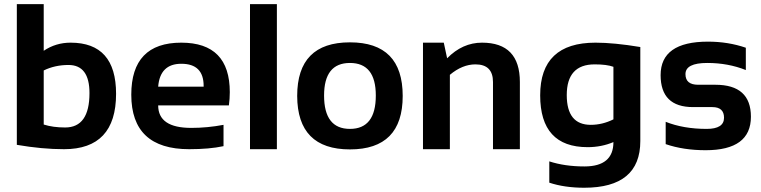

<svg xmlns="http://www.w3.org/2000/svg" viewBox="-20 -718 3663 924"><path d="M190.4 -118.7Q234.9 -104.5 293.5 -104.5Q410.6 -104.5 410.6 -270Q410.6 -405.3 309.6 -405.3Q244.1 -405.3 190.4 -378.9ZM61 -698.2H190.4V-473.6Q248.5 -512.7 319.8 -512.7Q538.6 -512.7 538.6 -266.6Q538.6 0 288.1 0Q182.6 0 61 -21Z M852.5 -512.7Q1085.9 -512.7 1085.9 -274.4Q1085.9 -242.7 1081.5 -210.9H741.2Q741.2 -102.5 900.4 -102.5Q978 -102.5 1055.7 -117.2V-14.6Q987.8 0 890.6 0Q611.8 0 611.8 -262.2Q611.8 -512.7 852.5 -512.7ZM741.2 -300.8H960V-304.7Q960 -411.1 852.5 -411.1Q750 -411.1 741.2 -300.8Z M1312.5 -698.2V0H1183.1V-698.2Z M1664.1 -97.7Q1788.6 -97.7 1788.6 -258.3Q1788.6 -415 1664.1 -415Q1539.6 -415 1539.6 -258.3Q1539.6 -97.7 1664.1 -97.7ZM1410.2 -256.3Q1410.2 -514.2 1664.1 -514.2Q1918 -514.2 1918 -256.3Q1918 1 1664.1 1Q1411.1 1 1410.2 -256.3Z M2015.6 0V-512.7H2115.7L2131.8 -437.5Q2205.6 -512.7 2299.8 -512.7Q2481.9 -512.7 2481.9 -323.2V0H2352.5V-323.2Q2352.5 -408.2 2268.1 -408.2Q2205.1 -408.2 2145 -357.9V0Z M2932.1 -396.5Q2900.4 -408.2 2841.8 -408.2Q2707.5 -408.2 2707.5 -260.3Q2707.5 -117.2 2823.2 -117.2Q2878.9 -117.2 2932.1 -143.6ZM3061.5 -39.1Q3061.5 185.5 2791.5 185.5Q2696.8 185.5 2623.5 161.1V58.6Q2698.2 83 2792.5 83Q2932.1 83 2932.1 -34.2Q2874.5 -9.8 2808.1 -9.8Q2579.6 -9.8 2579.6 -259.3Q2579.6 -512.7 2845.7 -512.7Q2935.1 -512.7 3061.5 -491.7Z M3183.6 -24.4V-131.8Q3269 -97.7 3380.9 -97.7Q3464.4 -97.7 3464.4 -151.4Q3464.4 -202.6 3408.2 -202.6H3315.4Q3159.2 -202.6 3159.2 -356.4Q3159.2 -517.6 3387.2 -517.6Q3483.9 -517.6 3569.3 -488.3V-380.9Q3483.9 -415 3383.8 -415Q3278.8 -415 3278.8 -361.3Q3278.8 -310.1 3339.8 -310.1H3422.9Q3593.8 -310.1 3593.8 -156.2Q3593.8 4.9 3376 4.9Q3269 4.9 3183.6 -24.4Z"/></svg>

Font: SansationBold
Style: Bold
Weight: 700
Designer: Bernd Montag
Version: Version 1.301